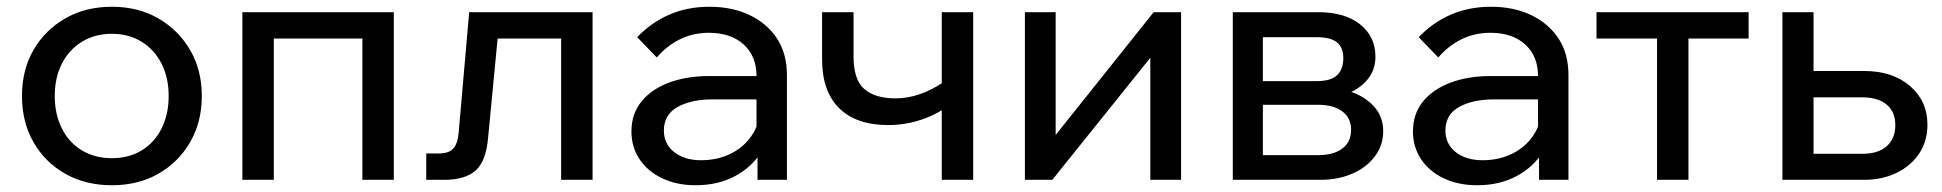

<svg xmlns="http://www.w3.org/2000/svg" viewBox="-20 -532 5746 568"><path d="M311 16Q233 16 173 -18Q113 -52 79 -111.5Q45 -171 45 -248Q45 -325 79 -384Q113 -443 173 -477.5Q233 -512 311 -512Q389 -512 448.5 -477.5Q508 -443 542.5 -384Q577 -325 577 -248Q577 -171 542.5 -111.5Q508 -52 448.5 -18Q389 16 311 16ZM311 -64Q361 -64 399 -87Q437 -110 458 -152Q479 -194 479 -248Q479 -302 458 -343.5Q437 -385 399 -408.5Q361 -432 311 -432Q261 -432 222.5 -408.5Q184 -385 163 -343.5Q142 -302 142 -248Q142 -194 163 -152Q184 -110 222.5 -87Q261 -64 311 -64Z M697 0V-496H1145V0H1052V-479L1118 -418H716L790 -479V0Z M1241 0V-78H1279Q1307 -78 1320.5 -92Q1334 -106 1337 -141L1368 -496H1733V0H1640V-479L1706 -418H1386L1458 -479L1424 -125Q1418 -55 1387 -27.5Q1356 0 1294 0Z M2308 0H2221V-98L2218 -122V-307Q2218 -366 2180 -400.5Q2142 -435 2077 -435Q2030 -435 1991 -415.5Q1952 -396 1923 -362L1865 -422Q1906 -465 1959.5 -488.5Q2013 -512 2079 -512Q2147 -512 2198.5 -487Q2250 -462 2279 -417.5Q2308 -373 2308 -310ZM2038 16Q1982 16 1939 -4.5Q1896 -25 1872 -61Q1848 -97 1848 -143Q1848 -195 1877.5 -231.5Q1907 -268 1959 -287.5Q2011 -307 2078 -307H2229V-238H2088Q2025 -238 1984.5 -215.5Q1944 -193 1944 -146Q1944 -106 1974.5 -82Q2005 -58 2054 -58Q2102 -58 2141 -77Q2180 -96 2203.5 -130.5Q2227 -165 2230 -210L2263 -192Q2263 -132 2234 -85Q2205 -38 2154.5 -11Q2104 16 2038 16Z M2608 -162Q2513 -162 2462.5 -212Q2412 -262 2412 -356V-496H2505V-366Q2505 -296 2537 -268.5Q2569 -241 2629 -241Q2700 -241 2771 -289L2796 -227Q2770 -206 2739.5 -191.5Q2709 -177 2675.5 -169.5Q2642 -162 2608 -162ZM2766 0V-496H2859V0Z M3012 0V-496H3103V-122L3096 -124L3393 -496H3474V0H3383V-374L3391 -371L3093 0Z M3627 0V-496H3880Q3958 -496 4003.5 -460Q4049 -424 4049 -364Q4049 -326 4026.5 -298Q4004 -270 3966 -255L3965 -264Q4012 -251 4042 -220Q4072 -189 4072 -144Q4072 -102 4047 -69Q4022 -36 3980 -18Q3938 0 3886 0ZM3716 -22 3664 -73H3879Q3925 -73 3951 -92.5Q3977 -112 3977 -148Q3977 -183 3951 -202.5Q3925 -222 3879 -222H3675V-292H3874Q3918 -292 3936 -310Q3954 -328 3954 -360Q3954 -391 3935.5 -406.5Q3917 -422 3874 -422H3663L3716 -475Z M4620 0H4533V-98L4530 -122V-307Q4530 -366 4492 -400.5Q4454 -435 4389 -435Q4342 -435 4303 -415.5Q4264 -396 4235 -362L4177 -422Q4218 -465 4271.5 -488.5Q4325 -512 4391 -512Q4459 -512 4510.5 -487Q4562 -462 4591 -417.5Q4620 -373 4620 -310ZM4350 16Q4294 16 4251 -4.5Q4208 -25 4184 -61Q4160 -97 4160 -143Q4160 -195 4189.5 -231.5Q4219 -268 4271 -287.5Q4323 -307 4390 -307H4541V-238H4400Q4337 -238 4296.5 -215.5Q4256 -193 4256 -146Q4256 -106 4286.5 -82Q4317 -58 4366 -58Q4414 -58 4453 -77Q4492 -96 4515.5 -130.5Q4539 -165 4542 -210L4575 -192Q4575 -132 4546 -85Q4517 -38 4466.5 -11Q4416 16 4350 16Z M4882 0V-467H4975V0ZM4703 -418V-496H5153V-418Z M5253 0V-496H5345V-14L5284 -77H5490Q5536 -77 5561.5 -99.5Q5587 -122 5587 -162Q5587 -201 5561.5 -222.5Q5536 -244 5490 -244H5299V-322H5494Q5579 -322 5630.5 -277.5Q5682 -233 5682 -163Q5682 -115 5658 -78.5Q5634 -42 5591.5 -21Q5549 0 5494 0Z"/></svg>

Font: Wix Madefor Display Medium
Style: Regular
Weight: 500
Designer: Dalton Maag Ltd
Foundry: Dalton Maag Ltd
Version: Version 3.100